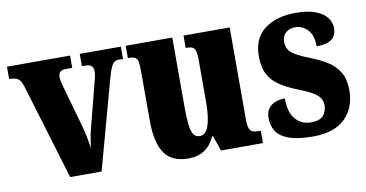

<svg xmlns="http://www.w3.org/2000/svg" viewBox="-60 -700 1638 860"><g transform="rotate(-10 759.0 -269.5)"><path d="M68 -434Q62 -453 55 -462.5Q48 -472 36.5 -476Q25 -480 6 -480V-536H293V-480H264Q245 -480 237.5 -472Q230 -464 230 -450Q230 -438 232.5 -427Q235 -416 238 -406L291 -218Q297 -198 301 -179Q305 -160 308 -143Q311 -126 312 -110Q316 -130 319 -152Q322 -174 328 -196L379 -394Q384 -411 386.5 -423.5Q389 -436 389 -451Q389 -463 381 -471.5Q373 -480 354 -480H337V-536H524V-480H502Q492 -480 484 -474Q476 -468 469 -452.5Q462 -437 454 -409L342 0H199Z M736 10Q660 10 627 -39Q594 -88 594 -188V-409Q594 -438 591.5 -453Q589 -468 580 -474Q571 -480 549 -480H546V-536H758V-222Q758 -173 761.5 -141.5Q765 -110 774.5 -95Q784 -80 803 -80Q823 -80 834.5 -98.5Q846 -117 851.5 -150.5Q857 -184 857 -230V-418Q857 -447 852 -460Q847 -473 837 -476.5Q827 -480 812 -480H809V-536H1019V-118Q1019 -89 1024.5 -76Q1030 -63 1041 -59.5Q1052 -56 1066 -56H1076V0H885L861 -69H857Q839 -30 809.5 -10Q780 10 736 10Z M1302 10Q1232 10 1192 -5Q1152 -20 1136 -46Q1120 -72 1120 -105Q1120 -133 1132 -149Q1144 -165 1163.5 -172.5Q1183 -180 1207 -180Q1207 -115 1234.5 -84.5Q1262 -54 1304 -54Q1345 -54 1361 -73Q1377 -92 1377 -119Q1377 -140 1366 -154.5Q1355 -169 1333 -181.5Q1311 -194 1277 -207Q1226 -227 1192.5 -249Q1159 -271 1142 -303.5Q1125 -336 1125 -385Q1125 -468 1179 -508.5Q1233 -549 1321 -549Q1378 -549 1412.5 -535Q1447 -521 1463 -499Q1479 -477 1479 -453Q1479 -419 1457 -402Q1435 -385 1388 -385Q1388 -435 1364.5 -460.5Q1341 -486 1307 -486Q1282 -486 1265 -471.5Q1248 -457 1248 -430Q1248 -399 1268.5 -381Q1289 -363 1347 -340Q1392 -323 1426 -301.5Q1460 -280 1479 -248Q1498 -216 1498 -166Q1498 -87 1449 -38.5Q1400 10 1302 10Z"/></g></svg>

Font: Noto Serif Khmer ExtraCondensed Black
Style: Regular
Weight: 900
Width: 2
Designer: Danh Hong and the Monotype Design Team
Foundry: Monotype Imaging Inc.
Version: Version 2.004